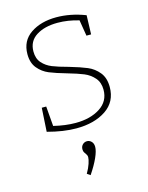

<svg xmlns="http://www.w3.org/2000/svg" viewBox="-116 -603 708 916"><g transform="rotate(-15 238.0 -145.0)"><path d="M249 -286Q304 -270 336 -256.5Q368 -243 390.5 -215.5Q413 -188 413 -143Q413 -70 355.5 -31.5Q298 7 209 7Q145 7 67 -14L74 -131H96L104 -33Q162 -19 212 -19Q285 -19 333 -50Q381 -81 381 -138Q381 -174 361 -197Q341 -220 312 -232Q283 -244 234 -258Q181 -273 149.5 -286Q118 -299 96 -325.5Q74 -352 74 -395Q74 -461 125 -495.5Q176 -530 252 -530Q322 -530 395 -502L392 -408H369L356 -487Q302 -503 251 -503Q187 -503 146 -477Q105 -451 105 -400Q105 -365 124 -343.5Q143 -322 171.5 -310.5Q200 -299 249 -286ZM200 229Q214 205 220.5 185Q227 165 227 154Q227 148 224.5 143Q222 138 219 134Q218 133 214 127Q210 121 210 111Q210 97 219 88Q228 79 241 79Q253 79 262.5 88.5Q272 98 272 115Q272 135 257.5 167.5Q243 200 216 240Z"/></g></svg>

Font: Bitter Pro ExtraLight
Style: Regular
Weight: 275
Designer: Sol Matas, and Bitter project Authors
Foundry: Sol Matas
Version: Version 1.010